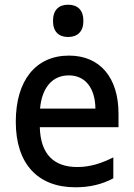

<svg xmlns="http://www.w3.org/2000/svg" viewBox="-20 -785 570 815"><path d="M269 -628C309 -628 334 -651 334 -696C334 -743 309 -765 269 -765C230 -765 205 -743 205 -696C205 -650 230 -628 269 -628ZM300 10C362 10 414 -3 461 -28V-117C413 -93 365 -76 308 -76C209 -76 152 -130 149 -245H483V-303C483 -455 405 -549 273 -549C132 -549 47 -444 47 -268C47 -89 141 10 300 10ZM385 -324H150C158 -414 203 -465 272 -465C343 -465 384 -410 385 -324Z"/></svg>

Font: Noto Sans Mono Condensed Medium
Style: Regular
Weight: 500
Width: 3
Designer: Monotype Design Team
Foundry: Monotype Imaging Inc.
Version: Version 2.014